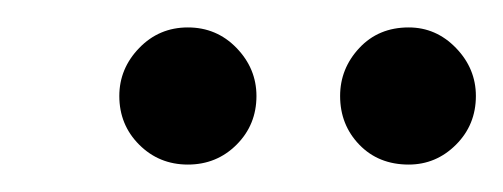

<svg xmlns="http://www.w3.org/2000/svg" viewBox="-20 -693 367 140"><path d="M117 -573Q96 -573 81.5 -587.5Q67 -602 67 -623Q67 -643 81.5 -658Q96 -673 117 -673Q138 -673 152.5 -658Q167 -643 167 -623Q167 -602 152.5 -587.5Q138 -573 117 -573ZM278 -573Q256 -573 242 -587.5Q228 -602 228 -623Q228 -643 242 -658Q256 -673 278 -673Q298 -673 312.5 -658Q327 -643 327 -623Q327 -602 312.5 -587.5Q298 -573 278 -573Z"/></svg>

Font: DM Sans 20pt
Style: Italic
Weight: 400
Italic angle: -10°
Version: Version 4.004;gftools[0.9.30]